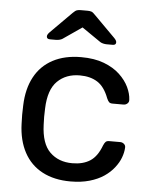

<svg xmlns="http://www.w3.org/2000/svg" viewBox="-53 -776 658 831"><g transform="rotate(5 276.0 -361.0)"><path d="M284 10Q212.9 10 161.4 -17.3Q110 -44.6 82.2 -96.4Q54.3 -148.3 51.9 -219.8Q50.9 -235 50.9 -259.8Q50.9 -284.6 51.9 -300Q54.3 -372.4 82.1 -423.9Q109.8 -475.4 161.3 -502.7Q212.9 -530 284 -530Q341.9 -530 383.6 -514Q425.2 -498 452 -472.8Q478.8 -447.6 492.5 -418.9Q506.1 -390.1 507.1 -364.4Q508.1 -354.3 500.8 -347.9Q493.6 -341.5 484.2 -341.5H436.3Q426.1 -341.5 421.2 -346.2Q416.3 -350.9 411.3 -362.3Q392.9 -411.3 361.9 -431Q330.8 -450.8 284.9 -450.8Q225.4 -450.8 187.7 -413.9Q150.1 -377 147.4 -295Q145.6 -258.5 147.4 -224.8Q150.2 -142.4 187.8 -105.8Q225.4 -69.2 284.9 -69.2Q331.4 -69.2 362.3 -89Q393.1 -108.7 411.3 -157.7Q416.1 -169.1 421.1 -173.8Q426.1 -178.5 436.3 -178.5H484.2Q493.6 -178.5 500.8 -172.1Q508.1 -165.7 507.1 -155.6Q506.1 -135.2 497.8 -113Q489.6 -90.7 472.3 -68.6Q455.1 -46.4 429.2 -28.8Q403.3 -11.2 366.9 -0.6Q330.5 10 284 10ZM142.3 -595Q127.9 -595 127.9 -606.9Q127.9 -614.9 138.6 -625.6L230.3 -717.6Q241.1 -728.6 248.3 -730.5Q255.4 -732.5 263.2 -732.5H293.8Q302.4 -732.5 309.6 -730.5Q316.7 -728.6 326.7 -717.6L418.4 -625.6Q429.1 -614.9 429.1 -606.9Q429.1 -595 414.7 -595H388.6Q381.8 -595 373.9 -596.8Q366.1 -598.6 360.7 -602L278.5 -658.6L196.2 -602Q191.1 -598.6 183.2 -596.8Q175.2 -595 168.4 -595Z"/></g></svg>

Font: Rubik Light
Style: Regular
Weight: 300
Designer: Hubert and Fischer
Foundry: Hubert and Fischer
Version: Version 2.300;gftools[0.9.30]